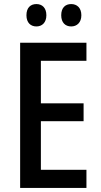

<svg xmlns="http://www.w3.org/2000/svg" viewBox="-20 -924 495 944"><path d="M110 -849C110 -812 131 -794 159 -794C187 -794 208 -813 208 -849C208 -886 187 -904 159 -904C131 -904 110 -887 110 -849ZM281 -849C281 -813 301 -794 330 -794C358 -794 380 -813 380 -849C380 -886 358 -904 330 -904C302 -904 281 -887 281 -849ZM405 0V-89H181V-328H391V-416H181V-625H405V-714H79V0Z"/></svg>

Font: Noto Sans Sinhala Condensed Medium
Style: Regular
Weight: 500
Width: 3
Designer: Jelle Bosma - Monotype Design Team
Foundry: Monotype Imaging Inc.
Version: Version 2.006